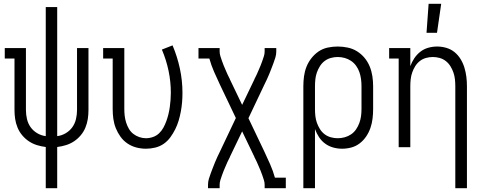

<svg xmlns="http://www.w3.org/2000/svg" viewBox="-20 -772 2540 1007"><path d="M220 215V-1Q196 -4 173.5 -11Q151 -18 131.5 -31Q112 -44 96.5 -62.5Q81 -81 72 -103Q63 -125 59.5 -148Q56 -171 56 -195V-465H5V-520H116V-195Q116 -171 121.5 -147.5Q127 -124 140.5 -105Q154 -86 175 -73.5Q196 -61 220 -58V-735H280V-58Q304 -61 325 -73.5Q346 -86 359.5 -105Q373 -124 378.5 -147.5Q384 -171 384 -195V-520H444V-195Q444 -171 440.5 -148Q437 -125 428 -103Q419 -81 403.5 -62.5Q388 -44 368.5 -31Q349 -18 326.5 -11Q304 -4 280 -1V215Z M746 8Q720 8 695 1.5Q670 -5 648.5 -19.5Q627 -34 612 -55Q597 -76 587.5 -99.5Q578 -123 574.5 -148.5Q571 -174 571 -200V-465H521V-520H632V-200Q632 -182 634 -164.5Q636 -147 641.5 -129.5Q647 -112 656 -96.5Q665 -81 679 -70Q693 -59 710.5 -53Q728 -47 745 -47Q764 -47 782.5 -53.5Q801 -60 814.5 -73Q828 -86 837 -102.5Q846 -119 852.5 -137Q859 -155 863.5 -173.5Q868 -192 870.5 -210.5Q873 -229 874.5 -247.5Q876 -266 876 -285Q876 -344 864 -401Q852 -458 829 -512L885 -534Q910 -475 923.5 -412Q937 -349 937 -285Q937 -260 935 -236Q933 -212 928.5 -187.5Q924 -163 917 -139.5Q910 -116 899 -94Q888 -72 873.5 -52Q859 -32 839 -18Q819 -4 794.5 2Q770 8 746 8Z M1071 215V197Q1071 181 1075.5 166Q1080 151 1085.5 136.5Q1091 122 1096.5 107.5Q1102 93 1108 78.5Q1114 64 1120.5 50Q1127 36 1134 22L1217 -153L1134 -327Q1118 -361 1103 -395Q1088 -429 1078 -465H1021V-520H1132V-502Q1132 -489 1136 -477Q1140 -465 1144 -453Q1148 -441 1153 -429Q1158 -417 1163 -405.5Q1168 -394 1173 -382.5Q1178 -371 1184 -360L1185 -359Q1185 -357 1186 -355Q1187 -353 1188 -351L1250 -222L1312 -351Q1313 -353 1314 -355Q1315 -357 1315 -359L1316 -360Q1322 -371 1327 -382.5Q1332 -394 1337 -405.5Q1342 -417 1347 -429Q1352 -441 1356 -453Q1360 -465 1364 -477Q1368 -489 1368 -502V-520H1429V-502Q1429 -486 1424.5 -471Q1420 -456 1414.5 -441.5Q1409 -427 1403.5 -412.5Q1398 -398 1392 -383.5Q1386 -369 1379.5 -355Q1373 -341 1366 -327L1283 -152L1366 22Q1382 56 1397 90Q1412 124 1422 160H1479V215H1368V197Q1368 184 1364 172Q1360 160 1356 148Q1352 136 1347 124Q1342 112 1337 100.5Q1332 89 1327 77.5Q1322 66 1316 55L1315 54Q1315 52 1314 50Q1313 48 1312 46L1250 -83L1188 46Q1187 48 1186 50Q1185 52 1185 54L1184 55Q1178 66 1173 77.5Q1168 89 1163 100.5Q1158 112 1153 124Q1148 136 1144 148Q1140 160 1136 172Q1132 184 1132 197V215Z M1571 215V-320Q1571 -346 1574.5 -372Q1578 -398 1587.5 -422Q1597 -446 1613.5 -467Q1630 -488 1651.5 -502.5Q1673 -517 1699 -522.5Q1725 -528 1751 -528Q1777 -528 1803.5 -522.5Q1830 -517 1852.5 -503Q1875 -489 1892 -468.5Q1909 -448 1919 -423.5Q1929 -399 1933 -372.5Q1937 -346 1937 -320V-200Q1937 -175 1934 -150Q1931 -125 1923 -101.5Q1915 -78 1901 -57Q1887 -36 1867 -20.5Q1847 -5 1823 1.5Q1799 8 1774 8Q1750 8 1727 1.5Q1704 -5 1685 -19Q1666 -33 1653 -53Q1640 -73 1632 -95V215ZM1751 -47Q1770 -47 1788 -52Q1806 -57 1821.5 -67.5Q1837 -78 1847.5 -93.5Q1858 -109 1864.5 -126.5Q1871 -144 1873.5 -162.5Q1876 -181 1876 -200V-320Q1876 -339 1873.5 -357.5Q1871 -376 1865 -393.5Q1859 -411 1848 -426.5Q1837 -442 1821.5 -452.5Q1806 -463 1788 -468Q1770 -473 1751 -473Q1733 -473 1715 -468Q1697 -463 1682.5 -452Q1668 -441 1658 -425Q1648 -409 1642 -392Q1636 -375 1634 -356.5Q1632 -338 1632 -320V-200Q1632 -182 1634 -163.5Q1636 -145 1642 -128Q1648 -111 1658 -95Q1668 -79 1682.5 -68Q1697 -57 1715 -52Q1733 -47 1751 -47Z M2368 215V-320Q2368 -338 2366 -356.5Q2364 -375 2358 -392Q2352 -409 2342.5 -424.5Q2333 -440 2318.5 -451.5Q2304 -463 2286 -468Q2268 -473 2250 -473Q2232 -473 2214 -468Q2196 -463 2181.5 -451.5Q2167 -440 2157.5 -424.5Q2148 -409 2142 -392Q2136 -375 2134 -356.5Q2132 -338 2132 -320V0H2071V-465H2021V-520H2132V-425Q2140 -447 2153 -466.5Q2166 -486 2184.5 -500.5Q2203 -515 2226 -521.5Q2249 -528 2273 -528Q2297 -528 2321 -521Q2345 -514 2364 -498.5Q2383 -483 2396 -461.5Q2409 -440 2416 -416.5Q2423 -393 2426 -369Q2429 -345 2429 -320V215ZM2217 -600 2228 -752H2294L2272 -600Z"/></svg>

Font: Iosevka Curly Slab Light
Style: Regular
Weight: 300
Monospace: yes
Designer: Belleve Invis
Foundry: Belleve Invis
Version: Version 22.1.2; ttfautohint (v1.8.4)